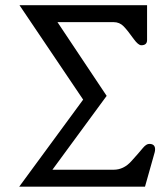

<svg xmlns="http://www.w3.org/2000/svg" viewBox="-20 -696 622 726"><path d="M178.2 -54.2H409.7Q447.3 -54.2 476.1 -85.9Q504.9 -117.7 520.5 -136.7Q533.2 -151.9 544.4 -151.9Q566.4 -151.9 566.4 -131.8Q566.4 -125 564.9 -120.1L528.3 9.8H52.7L294.4 -319.3L53.7 -676.3H536.1V-544.4Q536.1 -524.9 514.2 -524.9Q502.9 -524.9 485.8 -548.3Q462.9 -580.6 447.5 -596.4Q432.1 -612.3 409.7 -612.3H197.3L383.3 -333.5Z"/></svg>

Font: Caudex
Style: Bold
Weight: 700
Version: Version 1.01